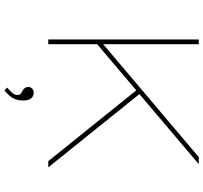

<svg xmlns="http://www.w3.org/2000/svg" viewBox="-46 -694 944 893"><g transform="rotate(90 426.5 -248.0)"><path d="M175 -218V-246L711 -700H744ZM164 0V-700H186V0ZM730 0 397 -414 414 -429 759 0ZM401 204 388 191Q395 184 403 177Q411 170 416.5 162Q422 154 422 144Q422 136 419 131Q416 126 405 121Q395 116 390 109Q385 102 385 92Q385 83 392 75.5Q399 68 412 68Q429 68 438.5 80.5Q448 93 448 114Q448 127 446 138.5Q444 150 439 160.5Q434 171 424.5 181.5Q415 192 401 204Z"/></g></svg>

Font: Lexend Mega Thin
Style: Regular
Weight: 250
Version: Version 1.007